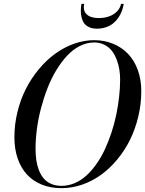

<svg xmlns="http://www.w3.org/2000/svg" viewBox="-20 -969 755 999"><path d="M418 -949Q410.6 -913.1 431.4 -894Q452.1 -875 493.9 -875Q521.5 -875 545.7 -883.1Q569.8 -891.1 587.4 -908.2Q605 -925.3 609.9 -949H623.8Q620.6 -929.7 614.1 -912Q607.7 -894.3 596.1 -877.2Q584.5 -860.1 569.2 -847.7Q554 -835.2 532 -827.5Q510 -819.8 483.9 -819.8Q460.7 -819.8 444 -827.5Q427.2 -835.2 418.1 -847.7Q408.9 -860.1 404.7 -877.3Q400.4 -894.5 400.5 -912Q400.6 -929.4 403.8 -949ZM300 10Q243.2 10 197.3 -8.5Q151.4 -27.1 120 -61.3Q88.6 -95.5 71.8 -144.8Q54.9 -194.1 54.9 -254.9Q54.9 -321.8 70.9 -387Q86.9 -452.1 115.1 -507.3Q143.3 -562.5 182.7 -609.7Q222.2 -657 267.7 -689.9Q313.2 -722.9 365.4 -741.5Q417.5 -760 470 -760Q523.4 -760 568.6 -741.3Q613.8 -722.7 646.2 -688.8Q678.7 -655 696.9 -605.1Q715.1 -555.2 715.1 -495.1Q715.1 -428 699.7 -363Q684.3 -298.1 657.1 -242.8Q629.9 -187.5 591.1 -140.4Q552.2 -93.3 506.8 -60.2Q461.4 -27.1 408.2 -8.5Q355 10 300 10ZM470 -748Q431.6 -748 395.3 -729.6Q358.9 -711.2 329 -679Q299.1 -646.7 272.8 -603.5Q246.6 -560.3 227.1 -510Q207.5 -459.7 193.4 -406.1Q179.2 -352.5 172.1 -298.6Q165 -244.6 165 -195.1Q165 -163.1 168.9 -135.7Q172.9 -108.4 182.6 -83.3Q192.4 -58.1 207.5 -40.4Q222.7 -22.7 246.2 -12.3Q269.8 -2 300 -2Q335.4 -2 368.8 -16.2Q402.1 -30.5 429.7 -55.8Q457.3 -81.1 481.8 -115.7Q506.3 -150.4 525.4 -191.4Q544.4 -232.4 559.6 -278Q574.7 -323.5 584.6 -370.7Q594.5 -418 599.7 -464.6Q605 -511.2 605 -554.9Q605 -581.1 601.1 -606.6Q597.2 -632.1 587.3 -658.2Q577.4 -684.3 562.5 -703.9Q547.6 -723.4 523.8 -735.7Q500 -748 470 -748Z"/></svg>

Font: Bodoni* 16
Style: Italic
Weight: 400
Italic angle: -13°
Version: Version 2.000